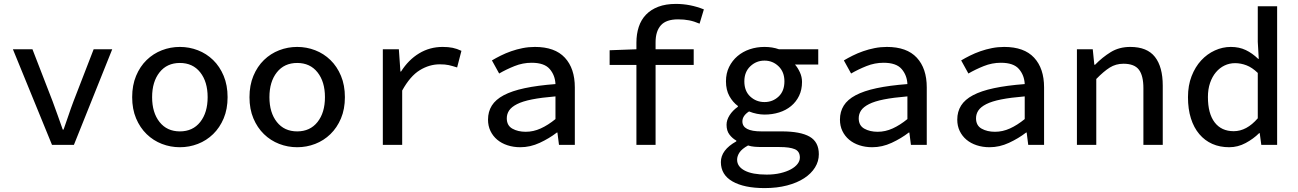

<svg xmlns="http://www.w3.org/2000/svg" viewBox="-20 -741 6640 982"><path d="M246 0 46 -489H146L249 -223Q263 -186 275.5 -150Q288 -114 301 -78H305Q318 -114 330 -150Q342 -186 356 -223L459 -489H554L358 0Z M900 12Q852 12 808 -5Q764 -22 730 -55Q696 -88 676 -135.5Q656 -183 656 -244Q656 -305 676 -353Q696 -401 730 -434Q764 -467 808 -484Q852 -501 900 -501Q948 -501 992 -484Q1036 -467 1070 -434Q1104 -401 1124 -353Q1144 -305 1144 -244Q1144 -183 1124 -135.5Q1104 -88 1070 -55Q1036 -22 992 -5Q948 12 900 12ZM900 -69Q966 -69 1004 -117Q1042 -165 1042 -244Q1042 -323 1004 -371Q966 -419 900 -419Q834 -419 796 -371Q758 -323 758 -244Q758 -165 796 -117Q834 -69 900 -69Z M1500 12Q1452 12 1408 -5Q1364 -22 1330 -55Q1296 -88 1276 -135.5Q1256 -183 1256 -244Q1256 -305 1276 -353Q1296 -401 1330 -434Q1364 -467 1408 -484Q1452 -501 1500 -501Q1548 -501 1592 -484Q1636 -467 1670 -434Q1704 -401 1724 -353Q1744 -305 1744 -244Q1744 -183 1724 -135.5Q1704 -88 1670 -55Q1636 -22 1592 -5Q1548 12 1500 12ZM1500 -69Q1566 -69 1604 -117Q1642 -165 1642 -244Q1642 -323 1604 -371Q1566 -419 1500 -419Q1434 -419 1396 -371Q1358 -323 1358 -244Q1358 -165 1396 -117Q1434 -69 1500 -69Z M1938 0V-489H2020L2028 -375H2031Q2069 -435 2123.5 -468Q2178 -501 2244 -501Q2273 -501 2295 -496.5Q2317 -492 2340 -481L2318 -396Q2293 -404 2275 -408Q2257 -412 2229 -412Q2176 -412 2127 -382Q2078 -352 2037 -278V0Z M2641 12Q2606 12 2575.5 2Q2545 -8 2523 -26.5Q2501 -45 2488.5 -71Q2476 -97 2476 -129Q2476 -170 2495.5 -201Q2515 -232 2556.5 -254Q2598 -276 2663.5 -290Q2729 -304 2821 -311Q2819 -356 2791.5 -388Q2764 -420 2699 -420Q2654 -420 2611.5 -403Q2569 -386 2533 -365L2496 -432Q2516 -444 2541 -456.5Q2566 -469 2594.5 -479Q2623 -489 2653.5 -495Q2684 -501 2716 -501Q2818 -501 2869 -446Q2920 -391 2920 -294V0H2839L2831 -63H2828Q2789 -33 2740.5 -10.5Q2692 12 2641 12ZM2669 -67Q2708 -67 2745.5 -84Q2783 -101 2821 -132V-248Q2749 -242 2701 -232.5Q2653 -223 2624.5 -208.5Q2596 -194 2584 -176Q2572 -158 2572 -136Q2572 -99 2600.5 -83Q2629 -67 2669 -67Z M3235 0V-409H3098V-484L3235 -489V-523Q3235 -567 3247 -603.5Q3259 -640 3284 -666Q3309 -692 3347 -706.5Q3385 -721 3437 -721Q3510 -721 3580 -693L3558 -620Q3530 -632 3504.5 -637Q3479 -642 3448 -642Q3387 -642 3360 -611.5Q3333 -581 3333 -525V-489H3528V-409H3333V0Z M3891 221Q3786 221 3726.5 187Q3667 153 3667 88Q3667 26 3746 -18V-22Q3726 -33 3711 -52.5Q3696 -72 3696 -103Q3696 -127 3711.5 -151.5Q3727 -176 3754 -195V-199Q3728 -218 3710.5 -249.5Q3693 -281 3693 -325Q3693 -366 3709 -398.5Q3725 -431 3752 -454Q3779 -477 3814.5 -489Q3850 -501 3890 -501Q3931 -501 3964 -489H4165V-411H4046Q4060 -395 4071 -371.5Q4082 -348 4082 -322Q4082 -282 4067 -251Q4052 -220 4026 -198.5Q4000 -177 3965 -166Q3930 -155 3890 -155Q3872 -155 3851.5 -159Q3831 -163 3811 -171Q3777 -149 3777 -120Q3777 -69 3874 -69H3978Q4074 -69 4121 -42Q4168 -15 4168 48Q4168 84 4148.5 115.5Q4129 147 4093 170.5Q4057 194 4005.5 207.5Q3954 221 3891 221ZM3890 -219Q3932 -219 3962 -247Q3992 -275 3992 -325Q3992 -373 3962 -402Q3932 -431 3890 -431Q3848 -431 3817.5 -402Q3787 -373 3787 -325Q3787 -275 3817.5 -247Q3848 -219 3890 -219ZM3901 152Q3940 152 3971.5 144.5Q4003 137 4025 125Q4047 113 4059 97.5Q4071 82 4071 65Q4071 33 4045 22Q4019 11 3967 11H3880Q3857 11 3839 9.5Q3821 8 3806 3Q3775 20 3762.5 38.5Q3750 57 3750 76Q3750 111 3789 131.5Q3828 152 3901 152Z M4441 12Q4406 12 4375.5 2Q4345 -8 4323 -26.5Q4301 -45 4288.5 -71Q4276 -97 4276 -129Q4276 -170 4295.5 -201Q4315 -232 4356.5 -254Q4398 -276 4463.5 -290Q4529 -304 4621 -311Q4619 -356 4591.5 -388Q4564 -420 4499 -420Q4454 -420 4411.5 -403Q4369 -386 4333 -365L4296 -432Q4316 -444 4341 -456.5Q4366 -469 4394.5 -479Q4423 -489 4453.5 -495Q4484 -501 4516 -501Q4618 -501 4669 -446Q4720 -391 4720 -294V0H4639L4631 -63H4628Q4589 -33 4540.5 -10.5Q4492 12 4441 12ZM4469 -67Q4508 -67 4545.5 -84Q4583 -101 4621 -132V-248Q4549 -242 4501 -232.5Q4453 -223 4424.5 -208.5Q4396 -194 4384 -176Q4372 -158 4372 -136Q4372 -99 4400.5 -83Q4429 -67 4469 -67Z M5041 12Q5006 12 4975.5 2Q4945 -8 4923 -26.5Q4901 -45 4888.5 -71Q4876 -97 4876 -129Q4876 -170 4895.5 -201Q4915 -232 4956.5 -254Q4998 -276 5063.5 -290Q5129 -304 5221 -311Q5219 -356 5191.5 -388Q5164 -420 5099 -420Q5054 -420 5011.5 -403Q4969 -386 4933 -365L4896 -432Q4916 -444 4941 -456.5Q4966 -469 4994.5 -479Q5023 -489 5053.5 -495Q5084 -501 5116 -501Q5218 -501 5269 -446Q5320 -391 5320 -294V0H5239L5231 -63H5228Q5189 -33 5140.5 -10.5Q5092 12 5041 12ZM5069 -67Q5108 -67 5145.5 -84Q5183 -101 5221 -132V-248Q5149 -242 5101 -232.5Q5053 -223 5024.5 -208.5Q4996 -194 4984 -176Q4972 -158 4972 -136Q4972 -99 5000.5 -83Q5029 -67 5069 -67Z M5488 0V-489H5569L5577 -410H5581Q5618 -448 5661 -474.5Q5704 -501 5761 -501Q5847 -501 5887 -450Q5927 -399 5927 -303V0H5828V-290Q5828 -354 5805 -384.5Q5782 -415 5726 -415Q5687 -415 5656 -395.5Q5625 -376 5587 -337V0Z M6267 12Q6219 12 6180.5 -5Q6142 -22 6114 -55Q6086 -88 6071 -135.5Q6056 -183 6056 -244Q6056 -304 6074.5 -351.5Q6093 -399 6123.5 -432Q6154 -465 6193.5 -483Q6233 -501 6275 -501Q6318 -501 6351.5 -485Q6385 -469 6415 -440H6418L6413 -527V-709H6512V0H6431L6423 -60H6420Q6391 -31 6351 -9.5Q6311 12 6267 12ZM6290 -70Q6356 -70 6413 -136V-368Q6384 -396 6355 -407Q6326 -418 6297 -418Q6268 -418 6243 -406Q6218 -394 6199 -371.5Q6180 -349 6169 -317Q6158 -285 6158 -245Q6158 -160 6192.5 -115Q6227 -70 6290 -70Z"/></svg>

Font: SauceCodePro Nerd Font Mono
Style: Regular
Weight: 500
Monospace: yes
Designer: Paul D. Hunt, Teo Tuominen
Foundry: Adobe Systems Incorporated
Version: Version 2.030;PS 1.000;hotconv 16.6.51;makeotf.lib2.5.65220;